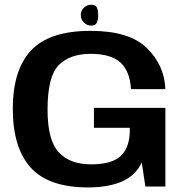

<svg xmlns="http://www.w3.org/2000/svg" viewBox="-20 -816 818 840"><path d="M366 4Q553 3 600 -106L616 0H703.5V-344H391V-257H548L547.5 -230.5Q543 -162.5 503.8 -129.8Q464.5 -97 378 -97Q286 -97 237 -149.8Q188 -202.5 188 -336Q188 -482 237 -531.2Q286 -580.5 377 -580.5Q465 -580.5 506.8 -542.5Q548.5 -504.5 553 -426H703.5Q699.5 -530.5 622.5 -605.8Q545.5 -681 376.5 -681Q196 -681 116 -595.5Q36 -510 36 -339.5Q36 -170.5 114 -83.2Q192 4 366 4ZM379.5 -704Q398.5 -704 404 -717.5Q409.5 -731 409.5 -750Q409.5 -769 404.2 -782.2Q399 -795.5 379.5 -795.5Q360.5 -795.5 347 -782.2Q333.5 -769 333.5 -750Q333.5 -731 347 -717.5Q360.5 -704 379.5 -704Z"/></svg>

Font: Anybody SemiExpanded SemiBold
Style: Regular
Weight: 600
Width: 6
Designer: Tyler Finck
Foundry: Etcetera Type Company
Version: Version 1.113;gftools[0.9.25]